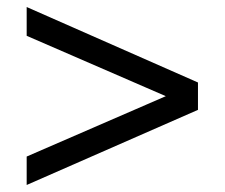

<svg xmlns="http://www.w3.org/2000/svg" viewBox="-20 -561 640 547"><path d="M56 -34V-115L510 -312V-262L56 -459V-541L544 -326V-248Z"/></svg>

Font: Nunito Sans 12pt SemiBold
Style: Regular
Weight: 600
Designer: Vernon Adams
Foundry: Vernon Adams
Version: Version 3.101;gftools[0.9.27]